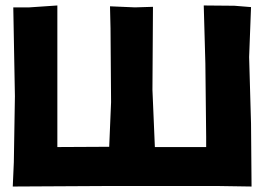

<svg xmlns="http://www.w3.org/2000/svg" viewBox="-20 -684 962 698"><path d="M28.3 -657.2 34.2 -334 30.3 -94.7 26.4 -5.9 369.1 -7.8H772.5L894.5 -5.9L892.6 -234.4L885.7 -476.6L892.6 -658.2L832 -663.1L720.7 -664.1L726.6 -453.1L729.5 -186.5V-149.4H543L534.2 -357.4L536.1 -659.2L470.7 -657.2L379.9 -661.1L381.8 -580.1L383.8 -312.5L377 -150.4L188.5 -149.4V-383.8V-664.1L86.9 -657.2Z"/></svg>

Font: MaokenAssortedSans-TC
Style: Regular
Weight: 500
Version: Version 0.83